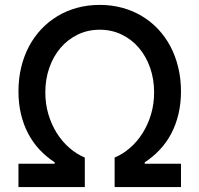

<svg xmlns="http://www.w3.org/2000/svg" viewBox="-20 -757 807 777"><path d="M54.7 0V-94.5H201.3V-100.1Q167.6 -122.2 140.4 -151.1Q113.3 -180 94.3 -215.9Q75.3 -251.8 65 -294.7Q54.7 -337.7 54.7 -387.1Q54.7 -438.6 65.7 -484.4Q76.7 -530.2 97.3 -569.1Q117.9 -608 147.2 -639Q176.5 -670.1 212.9 -691.9Q249.3 -713.8 292.4 -725.5Q335.6 -737.2 383.5 -737.2Q431.5 -737.2 474.6 -725.5Q517.8 -713.8 554.2 -691.9Q590.6 -670.1 619.9 -639Q649.1 -608 669.7 -569.1Q690.3 -530.2 701.3 -484.2Q712.4 -438.2 712.4 -387.1Q712.4 -337.7 702.1 -294.7Q691.8 -251.8 672.8 -215.9Q653.8 -180 626.6 -151.1Q599.4 -122.2 565.7 -100.1V-94.5H712.4V0H443.9V-119.3Q476.9 -133.2 506 -158.4Q535.2 -183.6 556.8 -217.9Q578.5 -252.1 591.1 -294Q603.7 -335.9 603.7 -383.2Q603.7 -436.8 587.4 -483.1Q571 -529.5 541.9 -563.6Q512.8 -597.7 472.3 -617.2Q431.8 -636.7 383.5 -636.7Q335.2 -636.7 294.9 -617.2Q254.6 -597.7 225.3 -563.6Q196 -529.5 179.7 -483.1Q163.4 -436.8 163.4 -383.2Q163.4 -335.9 176 -294Q188.6 -252.1 210.2 -217.9Q231.9 -183.6 261 -158.4Q290.1 -133.2 323.2 -119.3V0Z"/></svg>

Font: Cannonade Med
Style: Regular
Weight: 500
Designer: Rasmus Andersson
Foundry: rsms
Version: Version 3.012;git-f93a4a705